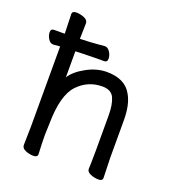

<svg xmlns="http://www.w3.org/2000/svg" viewBox="-133 -817 853 938"><g transform="rotate(20 294.0 -348.0)"><path d="M164 -533V-398Q186 -433 238.5 -462Q291 -491 344 -491Q440 -491 475 -425Q502 -378 502 -297V-105L505 1Q505 17 484 17Q463 17 442.5 8.5Q422 0 422 -16V-17Q423 -25 423 -44L424 -115V-293Q424 -351 409 -384Q394 -417 348 -417Q272 -417 220 -361.5Q168 -306 166 -162Q165 -129 164 -105V-89Q164 -59 167 1Q167 17 146 17Q125 17 104.5 8.5Q84 0 84 -17L86 -115V-530Q77 -529 52 -527H51Q35 -527 24.5 -544Q14 -561 14 -578.5Q14 -596 31 -596H86L83 -697Q83 -713 104 -713Q125 -713 145.5 -704.5Q166 -696 166 -679L164 -598L214 -600Q250 -602 290 -606H291Q307 -606 318 -589Q329 -572 329 -554Q329 -536 312 -536H273Q245 -536 225 -535L186 -534Z"/></g></svg>

Font: ToneOZ-Pinyin-WenKai-Medium
Style: Medium
Weight: 700
Designer: Fontworks Inc.
Foundry: ToneOZ
Version: Version 0.240331